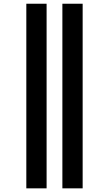

<svg xmlns="http://www.w3.org/2000/svg" viewBox="-20 -820 590 1040"><path d="M122.6 200.2V-799.8H232.4V200.2ZM317.9 200.2V-799.8H427.7V200.2Z"/></svg>

Font: Code New Roman
Style: Bold
Weight: 700
Monospace: yes
Designer: Sam Radian
Foundry: Code New Roman
Version: Version 1.508 October 19, 2014